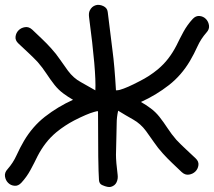

<svg xmlns="http://www.w3.org/2000/svg" viewBox="-45 -725 862 773"><path d="M349.6 -276.4Q349.6 -279.3 334 -274.4Q305.7 -266.6 253.9 -240.2Q214.8 -219.7 181.6 -192.4Q157.2 -171.9 139.2 -148.4Q121.1 -125 106.4 -96.7Q92.8 -68.4 77.6 -40.5Q62.5 -12.7 41 10.7Q28.3 24.4 13.2 22.9Q-2 21.5 -12.2 11.2Q-22.5 1 -24.9 -14.6Q-27.3 -30.3 -14.6 -43.9Q7.8 -69.3 21.5 -99.6Q35.2 -129.9 51.8 -158.2Q85.9 -215.8 135.7 -254.9Q162.1 -275.4 190.4 -292.5Q218.8 -309.6 249 -323.2Q228.5 -335 209.5 -349.1Q190.4 -363.3 174.8 -382.8Q157.2 -405.3 141.6 -429.2Q126 -453.1 106.4 -475.6Q87.9 -495.1 68.4 -513.2Q48.8 -531.2 29.3 -549.8Q15.6 -562.5 17.6 -577.6Q19.5 -592.8 29.8 -603Q40 -613.3 55.7 -615.7Q71.3 -618.2 85 -605.5Q104.5 -586.9 124 -568.4Q143.6 -549.8 161.1 -530.3Q180.7 -508.8 196.3 -485.8Q211.9 -462.9 228.5 -440.4Q251 -410.2 280.3 -394.5Q338.9 -361.3 338.9 -361.3Q342.8 -435.5 313.5 -656.2Q311.5 -672.9 316.4 -682.6Q324.2 -699.2 340.8 -704.1Q354.5 -708 370.6 -700.7Q386.7 -693.4 388.7 -676.8Q398.4 -597.7 408.2 -519.5Q416 -461.9 421.9 -361.3Q430.7 -361.3 437.5 -363.3Q465.8 -371.1 517.6 -398.4Q556.6 -418 589.8 -445.3Q614.3 -465.8 632.3 -489.3Q650.4 -512.7 665 -541Q678.7 -569.3 693.8 -597.2Q709 -625 730.5 -648.4Q743.2 -662.1 758.3 -660.6Q773.4 -659.2 783.7 -648.9Q793.9 -638.7 796.4 -623Q798.8 -607.4 786.1 -593.8Q763.7 -568.4 750 -538.1Q736.3 -507.8 719.7 -479.5Q685.5 -421.9 635.7 -382.8Q609.4 -362.3 581.1 -345.2Q552.7 -328.1 522.5 -314.5Q543 -302.7 562 -288.6Q581.1 -274.4 596.7 -254.9Q614.3 -232.4 629.9 -208.5Q645.5 -184.6 665 -162.1Q683.6 -142.6 703.1 -124.5Q722.7 -106.4 742.2 -87.9Q755.9 -75.2 753.9 -60.1Q752 -44.9 741.7 -34.7Q731.4 -24.4 715.8 -22Q700.2 -19.5 686.5 -32.2Q667 -50.8 647.5 -69.3Q627.9 -87.9 610.4 -107.4Q590.8 -128.9 575.2 -151.9Q559.6 -174.8 543 -197.3Q521.5 -226.6 491.2 -243.7Q460.9 -260.7 430.7 -279.3Q424.8 -252.9 424.8 -229.5Q424.8 -206.1 423.8 -182.6Q422.9 -141.6 421.9 -101.6Q421.9 -74.2 428.7 -20.5Q430.7 -4.9 424.3 8.8Q418 22.5 401.4 27.3Q389.6 30.3 367.2 20.5Q354.5 15.6 353.5 0Q349.6 -52.7 349.6 -276.4Z"/></svg>

Font: Schoolbell
Style: Regular
Weight: 400
Designer: Font Diner, Inc
Foundry: Font Diner, Inc
Version: Version 1.001